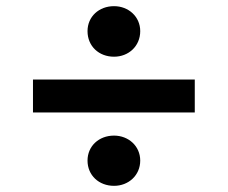

<svg xmlns="http://www.w3.org/2000/svg" viewBox="-20 -696 740 623"><path d="M264 -595C264 -546 301 -512 350 -512C397 -512 435 -546 435 -595C435 -642 397 -676 350 -676C301 -676 264 -642 264 -595ZM87 -438V-331H612V-438ZM264 -175C264 -127 301 -93 350 -93C397 -93 435 -127 435 -175C435 -222 397 -256 350 -256C301 -256 264 -222 264 -175Z"/></svg>

Font: Kawkab Mono
Style: Bold
Weight: 700
Monospace: yes
Designer: Abdullah Arif
Foundry: Abdullah Arif
Version: Version 1.000;PS 000.500;hotconv 1.0.88;makeotf.lib2.5.64775